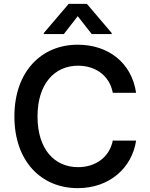

<svg xmlns="http://www.w3.org/2000/svg" viewBox="-20 -970 780 1000"><path d="M567.5 -486.5H688.9C665.5 -644.9 542.3 -737.2 384.9 -737.2C196 -737.2 55 -597.7 55 -363.6C55 -130 194.6 9.9 384.9 9.9C551.1 9.9 667.3 -95.9 688.9 -237.6L567.5 -237.9C549.4 -148.8 475.5 -99.4 386.4 -99.4C264.9 -99.4 175.4 -191.4 175.4 -363.6C175.4 -533.7 264.2 -627.8 386.7 -627.8C476.9 -627.8 550.8 -576.7 567.5 -486.5ZM208.1 -792.6H312.5L384.9 -885.7L457.7 -792.6H561.8V-797.9L432.5 -949.9H337.7L208.1 -797.9Z"/></svg>

Font: Magic Ui Pro Semi Bold
Style: Regular
Weight: 600
Designer: Stefan Endress, Andreas Faust
Version: Version 1.000;FEAKit 1.0